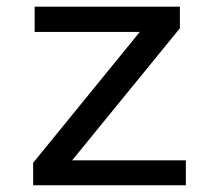

<svg xmlns="http://www.w3.org/2000/svg" viewBox="-20 -548 640 568"><path d="M193.4 -73.7H529.8V0H78.1V-66.4L393.6 -453.6H82.5V-528.3H512.2V-464.4Z"/></svg>

Font: TypoPRO Roboto Mono
Style: Regular
Weight: 400
Designer: Google
Version: Version 2.000986; 2015; ttfautohint (v1.3)